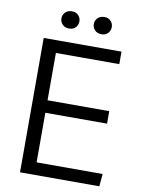

<svg xmlns="http://www.w3.org/2000/svg" viewBox="-95 -936 732 999"><g transform="rotate(10 271.0 -436.0)"><path d="M493 -644H158V-394H484V-328H158V-66H507L501 0H82V-710H493ZM203 -781Q181 -781 168 -794.5Q155 -808 155 -827Q155 -845 168 -858.5Q181 -872 203 -872Q225 -872 237.5 -858.5Q250 -845 250 -827Q250 -808 237.5 -794.5Q225 -781 203 -781ZM375 -781Q352 -781 339 -794.5Q326 -808 326 -827Q326 -845 339 -858.5Q352 -872 375 -872Q396 -872 408.5 -858.5Q421 -845 421 -827Q421 -808 408.5 -794.5Q396 -781 375 -781Z"/></g></svg>

Font: LivvicRegular
Style: Regular
Weight: 400
Designer: Jacques Le Bailly, Baron von Fonthausen
Version: Version 1.001; ttfautohint (v1.8.2)